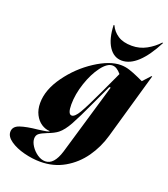

<svg xmlns="http://www.w3.org/2000/svg" viewBox="-267 -852 1029 1173"><g transform="rotate(20 247.5 -265.5)"><path d="M159 191Q216 191 245 96L382 -369H373L351 -322Q342 -304 333.5 -284.5Q325 -265 315 -245Q265 -136 236.5 -84.5Q208 -33 178 -9Q155 9 112 25Q79 38 64 49.5Q49 61 49 83Q49 105 65.5 130.5Q82 156 107.5 173.5Q133 191 159 191ZM51 24Q56 23 83 19.5Q110 16 122 11V8Q94 7 68 -10Q42 -27 25.5 -59Q9 -91 9 -134Q9 -220 74 -310.5Q139 -401 230.5 -460.5Q322 -520 394 -520Q423 -520 452 -510.5Q481 -501 509.5 -488Q538 -475 547 -471L592 -520H597L474 -90Q451 -9 404 57.5Q357 124 287.5 164Q218 204 132 204Q80 204 25.5 190Q-29 176 -65.5 150.5Q-102 125 -102 94Q-102 59 -61 45Q-20 31 51 24ZM216 -127Q236 -127 261.5 -170Q287 -213 340 -327L404 -465Q375 -500 347 -500Q313 -500 276.5 -451.5Q240 -403 215.5 -330Q191 -257 191 -190Q191 -127 216 -127ZM388 -547Q336 -547 303.5 -596.5Q271 -646 268 -735H273Q289 -699 323.5 -676Q358 -653 415 -653Q466 -653 509.5 -677Q553 -701 584 -735H590Q493 -547 388 -547Z"/></g></svg>

Font: Nyght Serif Dark Italic
Style: Regular
Weight: 800
Italic angle: -16°
Designer: Maksym Kobuzan
Version: Version 0.400